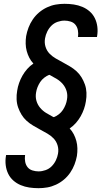

<svg xmlns="http://www.w3.org/2000/svg" viewBox="-20 -843 540 1006"><path d="M182 143Q157 143 133.5 139.5Q110 136 88.5 127Q67 118 50 103Q33 88 23 67.5Q13 47 10 23Q7 -1 11 -25L12 -31H112L111 -28Q109 -11 112 5Q115 21 124.5 33Q134 45 150 50Q166 55 182 55Q200 55 218.5 48.5Q237 42 250.5 28.5Q264 15 272.5 -2.5Q281 -20 284 -38Q288 -61 281.5 -82Q275 -103 260.5 -118Q246 -133 227.5 -143.5Q209 -154 190.5 -164Q172 -174 153.5 -185Q135 -196 119.5 -210Q104 -224 93 -242Q82 -260 75 -280Q68 -300 67 -322.5Q66 -345 70 -368Q73 -388 80 -408Q87 -428 97.5 -446.5Q108 -465 122.5 -481.5Q137 -498 155 -510Q142 -524 133.5 -540.5Q125 -557 120 -575.5Q115 -594 114.5 -614Q114 -634 117 -654Q121 -676 129.5 -698.5Q138 -721 152 -741.5Q166 -762 185 -778Q204 -794 226.5 -804.5Q249 -815 272 -819Q295 -823 318 -823Q343 -823 366.5 -819.5Q390 -816 411.5 -807Q433 -798 450 -783Q467 -768 477 -747.5Q487 -727 490 -703Q493 -679 489 -655L488 -649H388L389 -652Q391 -669 388 -685Q385 -701 375.5 -713Q366 -725 350 -730Q334 -735 318 -735Q300 -735 281.5 -728.5Q263 -722 249.5 -708.5Q236 -695 227.5 -677.5Q219 -660 216 -642Q212 -619 218.5 -598Q225 -577 239.5 -562Q254 -547 272.5 -536.5Q291 -526 309.5 -516Q328 -506 346.5 -495Q365 -484 380.5 -470Q396 -456 407 -438Q418 -420 425 -400Q432 -380 433 -357.5Q434 -335 430 -312Q427 -292 420 -272Q413 -252 402.5 -233.5Q392 -215 377.5 -198.5Q363 -182 345 -170Q358 -156 366.5 -139.5Q375 -123 380 -104.5Q385 -86 385.5 -66Q386 -46 383 -26Q379 -4 370.5 18.5Q362 41 348 61.5Q334 82 315 98Q296 114 273.5 124.5Q251 135 228 139Q205 143 182 143ZM262 -229Q275 -234 288 -244Q301 -254 309.5 -267Q318 -280 323.5 -294Q329 -308 331 -322Q335 -345 329 -365.5Q323 -386 309.5 -402Q296 -418 278 -429Q260 -440 241 -450H239Q239 -450 239 -451Q238 -451 238 -451Q225 -446 212 -436Q199 -426 190.5 -413Q182 -400 176.5 -386Q171 -372 169 -358Q165 -335 171 -314.5Q177 -294 190.5 -278Q204 -262 222 -251Q240 -240 259 -230H261Q261 -230 261 -230Q262 -229 262 -229Z"/></svg>

Font: Iosevka Curly Slab Semibold
Style: Italic
Weight: 600
Italic angle: -9°
Monospace: yes
Designer: Belleve Invis
Foundry: Belleve Invis
Version: Version 22.1.2; ttfautohint (v1.8.4)